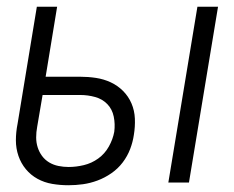

<svg xmlns="http://www.w3.org/2000/svg" viewBox="-20 -540 693 568"><path d="M478 0 564 -520H625L539 0ZM182 8Q158 8 134.5 4Q111 0 91 -11Q71 -22 56.5 -39.5Q42 -57 34.5 -79Q27 -101 27 -125Q27 -149 32 -174L89 -520H149L115 -313H217Q241 -313 264 -309.5Q287 -306 307.5 -296.5Q328 -287 344 -271Q360 -255 369 -234Q378 -213 379 -189Q380 -165 376 -141Q373 -120 365 -99Q357 -78 343 -59.5Q329 -41 309.5 -27.5Q290 -14 268.5 -6Q247 2 225.5 5Q204 8 182 8ZM183 -46Q205 -46 228 -51.5Q251 -57 270.5 -71Q290 -85 302 -106.5Q314 -128 318 -150Q321 -173 316.5 -195Q312 -217 297.5 -232Q283 -247 261.5 -253Q240 -259 217 -259H106L90 -165Q87 -149 87 -133.5Q87 -118 91.5 -104Q96 -90 104.5 -78.5Q113 -67 125.5 -59.5Q138 -52 153 -49Q168 -46 183 -46Z"/></svg>

Font: Iosevka QP Light
Style: Italic
Weight: 300
Italic angle: -9°
Designer: Belleve Invis
Foundry: Belleve Invis
Version: Version 20.0.0; ttfautohint (v1.8.4)